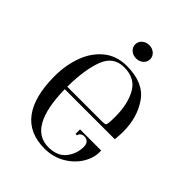

<svg xmlns="http://www.w3.org/2000/svg" viewBox="-184 -712 817 817"><g transform="rotate(45 224.5 -303.5)"><path d="M40 -239Q40 -303 60 -359.5Q80 -416 122.5 -451.5Q165 -487 227 -487Q328 -487 371 -425.5Q414 -364 414 -278Q414 -263 412 -239L411 -230H110Q114 -6 235 -6Q289 -6 315 -39Q341 -72 341 -114Q341 -131 332.5 -139Q324 -147 311 -147Q301 -147 293.5 -141.5Q286 -136 286 -128H277V-155H404Q407 -117 385.5 -79Q364 -41 323 -16Q282 9 229 10Q134 10 87 -53.5Q40 -117 40 -239ZM344 -266Q345 -277 345 -299Q345 -375 317 -425Q289 -475 223 -475Q159 -475 135 -412Q111 -349 110 -245H318Q336 -245 339.5 -248.5Q343 -252 344 -266ZM187 -577Q187 -594 200 -605.5Q213 -617 232 -617Q251 -617 264 -605.5Q277 -594 277 -577Q277 -560 264 -548.5Q251 -537 232 -537Q213 -537 200 -548.5Q187 -560 187 -577Z"/></g></svg>

Font: Viaoda Libre
Style: Regular
Weight: 400
Designer: Gydient
Version: Version 2.000